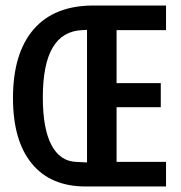

<svg xmlns="http://www.w3.org/2000/svg" viewBox="-20 -675 654 695"><path d="M581 0H290Q163 0 95 -83Q27 -166 27 -320Q27 -482 101.5 -568.5Q176 -655 318 -655H581V-566H402V-374H562V-287H402V-89H581ZM135 -322Q135 -210 166 -150.5Q197 -91 256 -89L295 -87V-567L278 -566Q206 -563 170.5 -502.5Q135 -442 135 -322Z"/></svg>

Font: Intel One Mono Medium
Style: Regular
Weight: 500
Monospace: yes
Designer: Fred Shallcrass
Foundry: Frere-Jones Type LLC
Version: Version 1.400;hotconv 1.1.0;makeotfexe 2.6.0;FJTRelease1.4